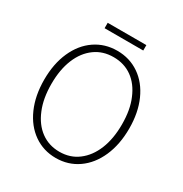

<svg xmlns="http://www.w3.org/2000/svg" viewBox="-197 -1008 1114 1170"><g transform="rotate(30 360.0 -423.0)"><path d="M61 -366Q61 -478 99 -563Q137 -648 205 -694.5Q273 -741 360 -741Q447 -741 515 -694.5Q583 -648 621 -563Q659 -478 659 -366Q659 -254 621 -168Q583 -82 515 -34.5Q447 13 360 13Q273 13 205 -34.5Q137 -82 99 -168Q61 -254 61 -366ZM491 -73Q547 -115 577.5 -190Q608 -265 608 -366Q608 -469 577 -541Q546 -616 490.5 -656Q435 -696 360 -696Q285 -696 230 -656Q173 -615 142.5 -540.5Q112 -466 112 -366Q112 -263 143 -189Q174 -113 230 -72Q286 -31 360 -31Q436 -31 491 -73ZM223 -859H495V-821H223Z"/></g></svg>

Font: Merged Yaku Han JP ExtraLight
Style: Regular
Weight: 250
Designer: Ryoko NISHIZUKA 西塚涼子 (kana, bopomofo & ideographs); Paul D. Hunt (Latin, Greek & Cyrillic); Sandoll Communications 산돌커뮤니
Foundry: Adobe
Version: Version 2.004